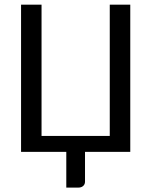

<svg xmlns="http://www.w3.org/2000/svg" viewBox="-20 -662 660 837"><path d="M547.9 0H350.6V129.9Q350.6 141.6 342.5 148.7Q334.5 155.8 321.8 155.8H269V0H71.8V-641.6H161.1V-69.3H458.5V-641.6H547.9Z"/></svg>

Font: Carlito
Style: Regular
Weight: 400
Designer: Lukasz Dziedzic
Foundry: tyPoland Lukasz Dziedzic
Version: Version 1.104